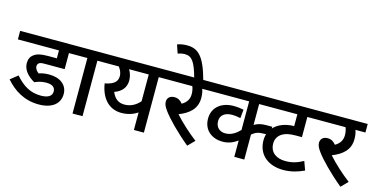

<svg xmlns="http://www.w3.org/2000/svg" viewBox="-85 -1342 3544 1801"><g transform="rotate(15 1687.5 -441.5)"><path d="M363 -216C422 -216 451 -194 451 -154C451 -111 417 -85 343 -85C242 -85 168 -129 94 -214L22 -157C100 -67 205 0 344 0C481 0 548 -65 548 -154C548 -242 477 -297 371 -297C334 -297 299 -292 270 -281C251 -297 233 -315 233 -342C233 -355 238 -365 247 -372C258 -380 269 -383 305 -383H496V-539H604V-622H0V-539H399V-462H315C243 -462 206 -453 175 -429C152 -412 138 -385 138 -346C138 -279 190 -225 252 -191C285 -206 325 -216 363 -216Z M772 -539H873V-622H589V-539H675V0H772Z M1469 -622H858V-539H980C997 -517 1013 -487 1013 -453C1013 -396 974 -367 893 -351C914 -216 990 -124 1115 -124C1180 -124 1232 -144 1271 -170V0H1368V-539H1469ZM1000 -297C1072 -322 1109 -370 1109 -437C1109 -473 1098 -508 1080 -539H1271V-279C1235 -237 1185 -207 1123 -207C1061 -207 1025 -238 1000 -297Z M1855 -51C1774 -113 1694 -187 1637 -251C1736 -290 1804 -348 1804 -452C1804 -490 1798 -518 1790 -539H1887V-622H1454V-539H1694C1702 -520 1708 -493 1708 -465C1708 -417 1686 -380 1640 -354C1619 -381 1594 -396 1560 -396C1510 -396 1491 -364 1491 -336C1491 -313 1497 -291 1527 -251C1573 -188 1673 -85 1792 13Z M1692 -615H1780C1720 -837 1657 -896 1550 -896C1512 -896 1484 -891 1454 -880L1482 -798C1501 -805 1523 -811 1551 -811C1619 -811 1652 -761 1692 -615Z M2506 -539V-622H1872V-539H2246V-261C2209 -223 2165 -191 2106 -191C2058 -191 2012 -220 2012 -285C2012 -342 2054 -376 2127 -376C2152 -376 2187 -371 2207 -366L2215 -450C2194 -455 2151 -460 2118 -460C1998 -460 1915 -392 1915 -284C1915 -168 2002 -109 2101 -109C2165 -109 2210 -133 2246 -159V0H2343V-243C2379 -272 2405 -282 2462 -282H2517V-365H2456C2404 -365 2371 -353 2343 -336V-539Z M2957 -539V-622H2427V-539H2714V-424C2585 -424 2470 -354 2470 -222C2470 -81 2575 0 2719 0C2796 0 2861 -20 2921 -48L2890 -133C2834 -103 2788 -86 2717 -86C2635 -86 2566 -126 2566 -217C2566 -258 2584 -291 2619 -314C2647 -332 2686 -343 2752 -343H2811V-539Z M3343 -51C3262 -113 3182 -187 3125 -251C3224 -290 3292 -348 3292 -452C3292 -490 3286 -518 3278 -539H3375V-622H2942V-539H3182C3190 -520 3196 -493 3196 -465C3196 -417 3174 -380 3128 -354C3107 -381 3082 -396 3048 -396C2998 -396 2979 -364 2979 -336C2979 -313 2985 -291 3015 -251C3061 -188 3161 -85 3280 13Z"/></g></svg>

Font: Noto Sans Devanagari UI Medium
Style: Regular
Weight: 500
Designer: Jelle Bosma - Monotype Design Team
Foundry: Monotype Imaging Inc.
Version: Version 2.004